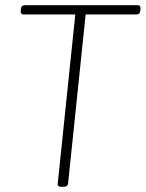

<svg xmlns="http://www.w3.org/2000/svg" viewBox="-20 -720 563 742"><path d="M218 2Q201 2 203 -10L271 -664H72Q59 -664 60 -678L61 -686Q62 -700 77 -700H511Q524 -700 523 -686L522 -678Q521 -664 506 -664H311L243 -10Q241 2 226 2Z"/></svg>

Font: Asap Semi Condensed Semi Condensed Thin
Style: Italic
Weight: 100
Width: 4
Italic angle: -6°
Designer: Pablo Cosgaya
Foundry: Omnibus-Type
Version: Version 3.001; ttfautohint (v1.8.4.7-5d5b)